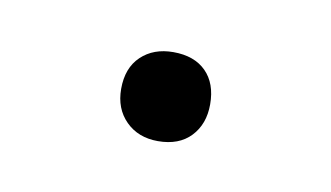

<svg xmlns="http://www.w3.org/2000/svg" viewBox="-28 -332 264 153"><g transform="rotate(10 104.0 -255.0)"><path d="M68 -255Q68 -272 78 -281.5Q88 -291 104 -291Q121 -291 130.5 -281.5Q140 -272 140 -255Q140 -239 130.5 -229Q121 -219 104 -219Q88 -219 78 -229Q68 -239 68 -255Z"/></g></svg>

Font: Bai Jamjuree ExtraLight
Style: Regular
Weight: 275
Designer: Katatrad Aksorn Co.,Ltd.
Foundry: Cadson Demak Co.,Ltd.
Version: Version 1.000; ttfautohint (v1.6)